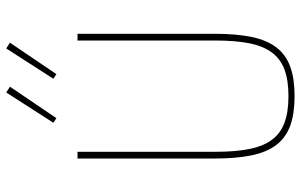

<svg xmlns="http://www.w3.org/2000/svg" viewBox="-198 -774 983 628"><g transform="rotate(-90 294.0 -459.5)"><path d="M112 -698V-248Q112 -182 121 -136.5Q130 -91 151 -62.5Q172 -34 207 -21Q242 -8 294 -8Q346 -8 381 -21Q416 -34 437 -62.5Q458 -91 467 -136.5Q476 -182 476 -248V-698H498V-250Q498 -178 487.5 -128Q477 -78 453 -47Q429 -16 390 -2Q351 12 294 12Q237 12 198 -2Q159 -16 135 -47Q111 -78 100.5 -128Q90 -178 90 -250V-698ZM222 -767 207 -777 306 -931 325 -919ZM366 -767 351 -777 450 -931 469 -919Z"/></g></svg>

Font: IBM Plex Sans Condensed Thin
Style: Regular
Weight: 100
Width: 3
Designer: Mike Abbink, Paul van der Laan, Pieter van Rosmalen
Foundry: Bold Monday
Version: Version 1.3